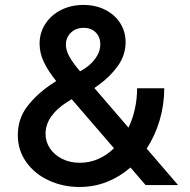

<svg xmlns="http://www.w3.org/2000/svg" viewBox="-20 -746 764 774"><path d="M51.8 -201.2Q51.8 -266.6 89.1 -315.9Q126.5 -365.2 184.6 -404.8L206.5 -419.4Q175.3 -458 157.5 -494.4Q139.6 -530.8 139.6 -569.8Q139.6 -613.8 162.6 -649.4Q185.5 -685.1 225.8 -705.6Q266.1 -726.1 316.4 -726.1Q365.7 -726.1 404.5 -706.3Q443.4 -686.5 464.8 -652.3Q486.3 -618.2 486.3 -576.2Q486.3 -523.4 454.8 -479.7Q423.3 -436 377.9 -403.8L360.4 -391.1L498 -231.4Q515.1 -267.1 523.9 -307.6Q532.7 -348.1 532.7 -390.1H642.1Q642.1 -324.2 623.8 -261.7Q605.5 -199.2 571.3 -147L697.8 0H566.9L505.9 -70.8Q462.9 -33.2 410.9 -12.7Q358.9 7.8 300.3 7.8Q233.9 7.8 176.8 -18.6Q119.6 -44.9 85.7 -92.8Q51.8 -140.6 51.8 -201.2ZM301.8 -89.8Q340.8 -89.8 375.7 -105Q410.6 -120.1 439.5 -148.4L269 -346.2L249 -333.5Q210.4 -309.6 187 -276.9Q163.6 -244.1 163.6 -206.5Q163.6 -174.8 181.4 -147.9Q199.2 -121.1 230.7 -105.5Q262.2 -89.8 301.8 -89.8ZM302.7 -458.5 312 -463.9Q343.3 -481.4 363.8 -509.3Q384.3 -537.1 384.3 -567.4Q384.3 -596.7 366 -615.2Q347.7 -633.8 316.9 -633.8Q295.9 -633.8 279.8 -624.8Q263.7 -615.7 254.6 -600.3Q245.6 -585 245.6 -566.9Q245.6 -542.5 260.5 -516.4Q275.4 -490.2 302.7 -458.5Z"/></svg>

Font: Reddit Sans SemiBold
Style: Regular
Weight: 600
Designer: Stephen Hutchings
Foundry: Reddit
Version: Version 1.013